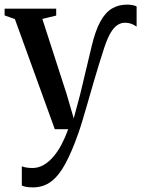

<svg xmlns="http://www.w3.org/2000/svg" viewBox="-26 -560 612 832"><path d="M116.5 252Q100 252 87.8 249.8Q75.5 247.5 68.5 244V160.5Q75.5 164 88.5 166Q101.5 168 115 168Q140 168 162.8 155Q185.5 142 205.2 119Q225 96 241 65.5Q257 35 269.5 0H211.5L38.5 -477.5L-6 -493V-522.5H217.5V-492.5L157.5 -478L263 -151.5L293.5 -47L321 -149.5L372 -363Q387.5 -427.5 408.8 -466.5Q430 -505.5 458.8 -522.8Q487.5 -540 524.5 -540Q536.5 -540 547.8 -538Q559 -536 566 -532V-444.5Q555 -452.5 542.8 -457Q530.5 -461.5 515.5 -461.5Q498 -461.5 482.8 -451.5Q467.5 -441.5 453.5 -418Q439.5 -394.5 426 -354Q415 -321 402.5 -280Q390 -239 377.2 -195.2Q364.5 -151.5 352.8 -110.5Q341 -69.5 331 -36.5Q321 -3.5 314 16Q286 96 257.8 148.5Q229.5 201 195.8 226.5Q162 252 116.5 252Z"/></svg>

Font: Merriweather 96pt Medium
Style: Regular
Weight: 500
Version: Version 2.100